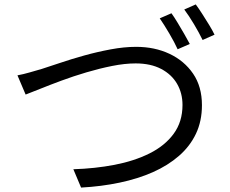

<svg xmlns="http://www.w3.org/2000/svg" viewBox="-20 -845 1040 869"><path d="M59 -504Q86 -509 113.5 -517Q141 -525 169 -533Q201 -543 251 -560Q301 -577 360 -593.5Q419 -610 480.5 -621.5Q542 -633 596 -633Q680 -633 747 -601.5Q814 -570 854 -511.5Q894 -453 894 -369Q894 -297 867 -240Q840 -183 790 -139.5Q740 -96 672.5 -66Q605 -36 522 -18.5Q439 -1 347 4L312 -79Q410 -82 498.5 -99Q587 -116 656.5 -150.5Q726 -185 766 -239.5Q806 -294 806 -370Q806 -423 781.5 -465.5Q757 -508 709.5 -533Q662 -558 594 -558Q545 -558 487.5 -546.5Q430 -535 371 -517.5Q312 -500 258 -480Q204 -460 162 -443Q120 -426 96 -417ZM756 -785Q769 -767 784 -742Q799 -717 813.5 -692Q828 -667 839 -646L784 -622Q770 -653 746.5 -693Q723 -733 703 -762ZM866 -825Q880 -806 896 -781Q912 -756 927 -731.5Q942 -707 951 -688L897 -664Q881 -697 858 -735.5Q835 -774 814 -802Z"/></svg>

Font: Noto Sans SC Thin
Style: Regular
Weight: 400
Version: Version 2.004-H2;hotconv 1.0.118;makeotfexe 2.5.65603